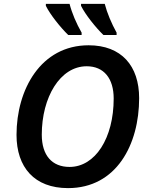

<svg xmlns="http://www.w3.org/2000/svg" viewBox="-20 -958 767 988"><path d="M512 -778H580V-790C554 -837 531 -891 519 -938H397V-928C419 -883 472 -817 512 -778ZM331 -778H400V-790C373 -837 350 -891 338 -938H216V-928C238 -883 291 -817 331 -778ZM330 10C579 10 696 -214 696 -453C696 -619 605 -725 436 -725C189 -725 65 -496 65 -264C65 -97 157 10 330 10ZM338 -99C248 -99 195 -158 195 -265C195 -457 289 -617 426 -617C515 -617 565 -554 565 -451C565 -247 470 -99 338 -99Z"/></svg>

Font: Noto Sans SemiBold
Style: Italic
Weight: 600
Italic angle: -12°
Designer: Monotype Design Team
Foundry: Monotype Imaging Inc.
Version: Version 2.013